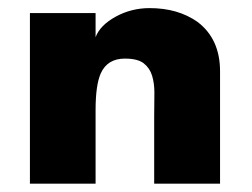

<svg xmlns="http://www.w3.org/2000/svg" viewBox="-20 -442 606 462"><path d="M509.5 0H351V-161.5L351.5 -219.5Q351.5 -241.5 346 -259.8Q340.5 -278 326 -289.5Q311.5 -301 280.5 -301Q238.5 -301 222.5 -265.5Q210 -237.5 210 -177V0H52V-410.5H210V-352.5Q220.5 -381 258.2 -401.8Q296 -422.5 340 -422.5Q408 -422.5 455 -389.5Q509.5 -348.5 509.5 -270.5Z"/></svg>

Font: Lucymar Sans ExtraBold
Style: Regular
Weight: 800
Foundry: The League of Moveable Type (original font) / Main changes by Cristiano Sobral with portions from Mirco Monsees
Version: Version 2.001;August 30, 2020;FontCreator 13.0.0.2681 64-bit